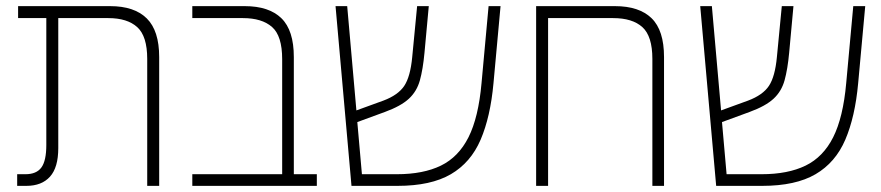

<svg xmlns="http://www.w3.org/2000/svg" viewBox="-20 -606 2874 626"><path d="M36 0V-38H63Q99 -38 115 -60Q131 -82 131 -133V-547H39V-586H339Q418 -586 458.5 -546Q499 -506 499 -420V0H460V-414Q460 -488 427.5 -517.5Q395 -547 333 -547H170V-123Q170 -60 143 -30Q116 0 66 0Z M607 0V-38H900V-413Q900 -489 867 -518Q834 -547 772 -547H607V-586H778Q857 -586 897.5 -546.5Q938 -507 938 -420V-38H1013V0Z M1126 0 1074 -586H1112L1142 -246L1230 -278Q1278 -296 1298 -326Q1318 -356 1324 -420L1340 -586H1378L1364 -434Q1359 -380 1349 -344Q1339 -308 1313 -284Q1287 -260 1235 -241L1145 -208L1160 -38H1274Q1360 -38 1417.5 -66Q1475 -94 1507.5 -158.5Q1540 -223 1550 -335L1573 -586H1612L1589 -335Q1579 -225 1547 -150.5Q1515 -76 1450 -38Q1385 0 1276 0Z M1985 -586Q2064 -586 2104.5 -546.5Q2145 -507 2145 -420V0H2107V-414Q2107 -488 2074.5 -517.5Q2042 -547 1979 -547H1767V0H1728V-586Z M2315 0 2263 -586H2301L2331 -246L2419 -278Q2467 -296 2487 -326Q2507 -356 2513 -420L2529 -586H2567L2553 -434Q2548 -380 2538 -344Q2528 -308 2502 -284Q2476 -260 2424 -241L2334 -208L2349 -38H2463Q2549 -38 2606.5 -66Q2664 -94 2696.5 -158.5Q2729 -223 2739 -335L2762 -586H2801L2778 -335Q2768 -225 2736 -150.5Q2704 -76 2639 -38Q2574 0 2465 0Z"/></svg>

Font: Noto Sans Hebrew SemiCondensed ExtraLight
Style: Regular
Weight: 200
Width: 4
Designer: Monotype Design Team
Foundry: Monotype Imaging Inc.
Version: Version 2.004; ttfautohint (v1.8.4.7-5d5b)